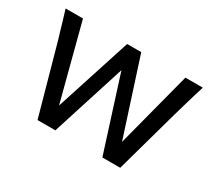

<svg xmlns="http://www.w3.org/2000/svg" viewBox="-101 -681 959 864"><g transform="rotate(30 378.5 -249.0)"><path d="M415 -498 542 -105 644.5 -498H734.9Q726.1 -470.2 719.5 -448Q712.9 -425.8 707 -405.5Q701.2 -385.3 695.6 -366Q689.9 -346.7 683.6 -324.7L593.3 0H500.5L378.4 -383.3L256.3 0H163.6L73.2 -324.7Q67.9 -344.2 62.3 -363.3Q56.6 -382.3 50.5 -402.8Q44.4 -423.3 37.6 -446.8Q30.8 -470.2 22 -498H112.3L214.8 -105L341.8 -498Z"/></g></svg>

Font: Andika Eur
Style: Regular
Weight: 400
Designer: Victor Gaultney, Annie Olsen, Julie Remington, Don Collingsworth, Eric Hays, Becca Hirsbrunner
Foundry: SIL International
Version: Version 5.000